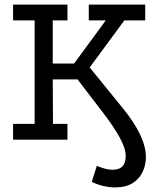

<svg xmlns="http://www.w3.org/2000/svg" viewBox="-20 -609 709 837"><path d="M481 208Q459 208 433.5 202.5Q408 197 380 184L402 114Q442 131 471 131Q499 131 513.5 116.5Q528 102 528 70Q528 38 501.5 -10Q475 -58 432 -114L318 -263H210L211 -69H274V0H37V-69H131V-520H37V-589H274V-520H210V-332H303L441 -520H367V-589H613V-520H522L371 -315L514 -139Q564 -78 590 -24Q616 30 616 76Q616 110 602 140Q588 170 558.5 189Q529 208 481 208Z"/></svg>

Font: Podkova VF Beta
Style: Regular
Weight: 400
Designer: Ilya Yudin
Foundry: Cyreal (www.cyreal.org)
Version: Version 2.100